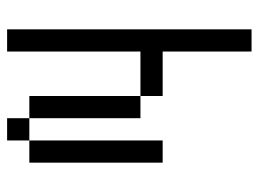

<svg xmlns="http://www.w3.org/2000/svg" viewBox="-114 -614 728 540"><g transform="rotate(90 250.0 -344.0)"><path d="M62.5 -687.5V0H125Q125 0 125 -375H250V-62.5H312.5V0H375V-62.5H312.5V-375H250V-437.5H125Q125 -437.5 125 -687.5ZM375 -62.5H437.5Q437.5 -62.5 437.5 -437.5H375Q375 -437.5 375 -62.5Z"/></g></svg>

Font: CalcUnifontExMono
Style: Regular
Weight: 500
Version: Version 15.0.06